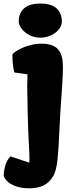

<svg xmlns="http://www.w3.org/2000/svg" viewBox="-48 -817 403 1048"><path d="M171.9 -797.4Q233.4 -797.4 261.5 -770.5Q289.6 -743.7 289.6 -700.7Q289.6 -676.3 272.7 -655.8Q255.9 -635.3 228.5 -623.3Q201.2 -611.3 171.9 -611.3Q140.1 -611.3 113 -625.2Q85.9 -639.2 70.1 -660.2Q54.2 -681.2 54.2 -700.7Q54.2 -743.7 82.3 -770.5Q110.4 -797.4 171.9 -797.4ZM112.8 48.8Q112.8 26.4 108.4 -52.2Q105.5 -106.4 103 -209.2Q100.6 -312 100.6 -339.8Q100.6 -376 102.1 -411.1L30.3 -421.4Q20 -459.5 19.5 -520Q29.3 -532.2 54.7 -546.1Q80.1 -560.1 113 -569.3Q146 -578.6 177.7 -578.6Q221.2 -578.6 247.1 -564.7Q272.9 -550.8 284.2 -523.2Q295.4 -495.6 295.4 -452.1Q295.4 -409.7 291.7 -356.9Q288.1 -304.2 287.6 -293.9Q279.3 -185.1 276.9 -118.2Q272.5 -8.8 265.9 54Q259.3 116.7 241.7 145.5Q220.7 180.2 189 195.6Q157.2 210.9 109.9 210.9Q62.5 210.9 24.9 194.3Q-12.7 177.7 -27.8 145Q-27.3 114.3 -18.6 85Q-9.8 55.7 9.3 36.6L111.8 70.8Q112.8 64.5 112.8 48.8Z"/></svg>

Font: Kavoon
Style: Regular
Weight: 400
Designer: Viktoriya Grabowska
Foundry: Viktoriya Grabowska
Version: Version 1.004; ttfautohint (v1.4.1)